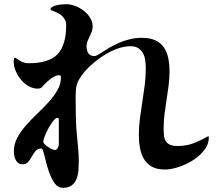

<svg xmlns="http://www.w3.org/2000/svg" viewBox="-20 -834 1040 914"><path d="M177 -127Q159 -127 149.5 -115.5Q140 -104 132 -89.5Q124 -75 114.5 -63.5Q105 -52 87 -52Q75 -52 67 -58Q59 -64 54.5 -73Q50 -82 48 -92.5Q46 -103 46 -113Q46 -148 62.5 -178.5Q79 -209 104 -237.5Q129 -266 158 -293.5Q187 -321 212 -348.5Q237 -376 253.5 -405Q270 -434 270 -467Q270 -476 260 -476Q251 -476 241 -471Q231 -466 221.5 -459Q212 -452 203.5 -444Q195 -436 189 -430Q186 -426 183 -422.5Q180 -419 176 -416Q169 -412 160 -412Q137 -412 116 -424Q95 -436 79.5 -455Q64 -474 54.5 -497Q45 -520 45 -542Q45 -545 46 -552Q47 -559 52 -559Q54 -559 59.5 -555Q65 -551 73 -546Q81 -541 91.5 -537Q102 -533 116 -533Q213 -533 254 -576Q295 -619 295 -715Q295 -730 288.5 -741.5Q282 -753 271.5 -761.5Q261 -770 248 -775.5Q235 -781 223 -786L220 -790Q221 -797 230.5 -802Q240 -807 252 -809.5Q264 -812 276 -813Q288 -814 294 -814Q315 -814 337 -806Q359 -798 378 -783.5Q397 -769 409 -749.5Q421 -730 421 -708Q421 -695 416.5 -683Q412 -671 406.5 -660Q401 -649 396.5 -637.5Q392 -626 392 -614Q392 -594 400.5 -580.5Q409 -567 431 -567Q435 -567 445 -572.5Q455 -578 466 -585Q477 -592 487 -598.5Q497 -605 502 -608Q513 -614 524 -619.5Q535 -625 546 -630Q572 -641 599 -647.5Q626 -654 654 -654Q694 -654 719.5 -642Q745 -630 760 -608.5Q775 -587 781 -557.5Q787 -528 787 -493Q787 -459 782.5 -426Q778 -393 773 -359.5Q768 -326 763.5 -293Q759 -260 759 -226Q759 -206 760.5 -190Q762 -174 769 -162.5Q776 -151 789 -145Q802 -139 826 -139Q867 -139 901 -152Q935 -165 970 -185L974 -184V-179Q974 -147 952 -119Q930 -91 897.5 -70.5Q865 -50 829 -38.5Q793 -27 765 -27Q727 -27 703 -40.5Q679 -54 665.5 -76.5Q652 -99 646.5 -128.5Q641 -158 641 -190Q641 -230 646 -269.5Q651 -309 657.5 -349Q664 -389 669 -428.5Q674 -468 674 -508Q674 -527 671.5 -546Q669 -565 661 -580Q653 -595 638.5 -604.5Q624 -614 600 -614Q570 -614 536.5 -601.5Q503 -589 471.5 -568.5Q440 -548 413 -523.5Q386 -499 369 -475Q350 -449 345 -428.5Q340 -408 340 -376Q340 -327 341 -278.5Q342 -230 347 -181Q350 -152 352.5 -123.5Q355 -95 355 -66Q355 -46 353.5 -24Q352 -2 344.5 17Q337 36 322 48Q307 60 280 60Q255 60 239.5 37.5Q224 15 213.5 -15Q203 -45 196 -76Q189 -107 182 -124ZM260 -265Q260 -273 254 -273Q245 -273 233.5 -258.5Q222 -244 211.5 -225Q201 -206 193.5 -187Q186 -168 186 -160Q186 -154 193 -147Q200 -140 209 -134Q218 -128 227.5 -124Q237 -120 242 -120Q250 -120 255 -130Q260 -140 260 -147Z"/></svg>

Font: SoukouMincho
Style: Regular
Weight: 400
Designer: Dr. Ken Lunde (project architect, glyph set definition & overall production); Masataka HATTORI  (production & ideograph 
Foundry: Adobe Systems Incorporated
Version: Version 1.00